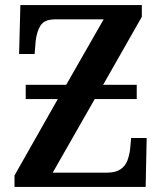

<svg xmlns="http://www.w3.org/2000/svg" viewBox="-20 -734 636 754"><path d="M37 0V-45L207 -345H81V-401H240L387 -658H197Q154 -658 139 -633.5Q124 -609 120 -572L116 -522H55L60 -714H537V-668L385 -401H517V-345H352L187 -56H400Q434 -56 453 -69Q472 -82 480 -103Q488 -124 491 -148L495 -192H556L552 0Z"/></svg>

Font: Noto Serif SemiCondensed SemiBold
Style: Regular
Weight: 600
Width: 4
Designer: Monotype Design Team
Foundry: Monotype Imaging Inc.
Version: Version 2.013; ttfautohint (v1.8.4.7-5d5b)